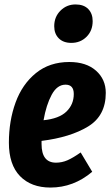

<svg xmlns="http://www.w3.org/2000/svg" viewBox="-20 -827 498 864"><path d="M456 -409Q456 -306 376 -257.5Q296 -209 167 -193V-179Q167 -95 232 -95Q259 -95 284 -106Q309 -117 343 -141L395 -54Q311 17 207 17Q120 17 70 -34.5Q20 -86 20 -185Q20 -283 50 -365.5Q80 -448 141.5 -498Q203 -548 292 -548Q368 -548 412 -509Q456 -470 456 -409ZM312 -404Q312 -446 275 -446Q237 -446 212.5 -400.5Q188 -355 176 -286Q246 -293 279 -325Q312 -357 312 -404ZM224 -709Q224 -751 252 -779Q280 -807 320 -807Q357 -807 377 -786.5Q397 -766 397 -732Q397 -689 369.5 -661.5Q342 -634 301 -634Q265 -634 244.5 -654.5Q224 -675 224 -709Z"/></svg>

Font: Fira Sans Extra Condensed
Style: Bold Italic
Weight: 700
Width: 3
Italic angle: -8°
Designer: Carrois Corporate & Edenspiekermann AG
Foundry: Carrois Corporate GbR & Edenspiekermann AG
Version: Version 4.203